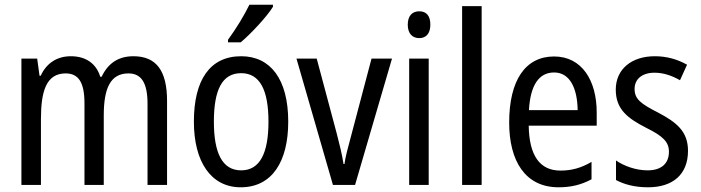

<svg xmlns="http://www.w3.org/2000/svg" viewBox="-20 -786 2980 816"><path d="M547 -547C485 -547 440 -519 412 -460H406C390 -513 348 -547 281 -547C224 -547 178 -519 153 -464H148L138 -537H71V0H154V-280C154 -397 176 -474 259 -474C313 -474 339 -437 339 -347V0H421V-296C421 -412 450 -474 526 -474C580 -474 607 -435 607 -345V0H690V-357C690 -486 644 -547 547 -547Z M1140 -757V-766H1040C1018 -721 985 -666 949 -617V-606H1003C1046 -642 1115 -716 1140 -757ZM1205 -269C1205 -450 1129 -547 1005 -547C872 -547 804 -446 804 -269C804 -98 877 10 1003 10C1136 10 1205 -99 1205 -269ZM889 -269C889 -404 924 -475 1005 -475C1084 -475 1121 -404 1121 -269C1121 -134 1084 -62 1005 -62C925 -62 889 -135 889 -269Z M1395 0H1489L1646 -537H1559L1471 -204C1459 -160 1447 -115 1444 -89H1440C1434 -129 1422 -177 1411 -219L1326 -537H1240Z M1762 -738C1732 -738 1713 -719 1713 -681C1713 -644 1732 -624 1762 -624C1791 -624 1809 -644 1809 -681C1809 -719 1792 -738 1762 -738ZM1802 -537H1719V0H1802Z M2027 0V-760H1944V0Z M2335 -546C2213 -546 2144 -445 2144 -265C2144 -102 2212 10 2354 10C2408 10 2451 -1 2494 -24V-98C2450 -72 2409 -61 2362 -61C2274 -61 2229 -125 2227 -252H2516V-308C2516 -444 2453 -546 2335 -546ZM2335 -478C2404 -478 2434 -407 2435 -318H2228C2234 -425 2271 -478 2335 -478Z M2904 -145C2904 -228 2855 -266 2778 -307C2703 -345 2677 -365 2677 -408C2677 -450 2709 -477 2762 -477C2800 -477 2837 -464 2870 -445L2900 -511C2859 -534 2814 -547 2763 -547C2664 -547 2597 -492 2597 -405C2597 -321 2648 -283 2726 -243C2799 -207 2823 -182 2823 -141C2823 -92 2792 -62 2732 -62C2682 -62 2631 -81 2598 -104V-21C2631 -3 2676 10 2734 10C2840 10 2904 -45 2904 -145Z"/></svg>

Font: Noto Sans Kannada Condensed
Style: Regular
Weight: 400
Width: 3
Designer: Jelle Bosma - Monotype Design Team
Foundry: Monotype Imaging Inc.
Version: Version 2.005